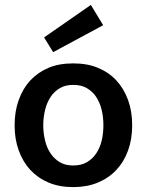

<svg xmlns="http://www.w3.org/2000/svg" viewBox="-20 -743 593 776"><path d="M397 -641.1 194.8 -532.2 158.2 -591.8 347.2 -723.1ZM375 -469.2Q419.9 -450.7 450.2 -418Q480.5 -385.3 497.6 -338.9Q514.2 -293.5 514.2 -236.8Q514.2 -180.2 497.6 -134.8Q481 -88.9 450.2 -56.2Q419.9 -23.4 375 -4.9Q331.5 13.2 275.9 13.2Q220.2 13.2 176.8 -4.9Q133.8 -22.9 102.5 -56.2Q72.8 -88.4 55.7 -134.8Q39.1 -180.2 39.1 -236.8Q39.1 -293.5 55.7 -338.9Q72.8 -386.2 102.5 -418Q133.8 -451.2 176.8 -469.2Q218.8 -486.8 275.9 -486.8Q333 -486.8 375 -469.2ZM275.9 -74.2Q308.1 -74.2 330.1 -86.9Q354 -100.6 368.2 -122.1Q383.8 -145 390.6 -173.3Q397.9 -202.6 397.9 -236.8Q397.9 -271 390.6 -300.3Q383.3 -329.1 368.2 -352.1Q354 -373.5 330.1 -387.2Q308.1 -399.9 275.9 -399.9Q244.6 -399.9 222.7 -387.2Q199.7 -374 185.1 -352.1Q169.9 -329.1 162.6 -300.3Q154.8 -269 154.8 -236.8Q154.8 -204.6 162.6 -173.3Q169.4 -145 185.1 -122.1Q199.7 -100.1 222.7 -86.9Q244.6 -74.2 275.9 -74.2Z"/></svg>

Font: Post Grotesk Medium
Style: Medium
Weight: 500
Version: Version 1.0